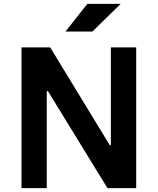

<svg xmlns="http://www.w3.org/2000/svg" viewBox="-20 -976 818 996"><path d="M537.5 0H686.5V-730H555V-223.5H549L240.5 -730H91.5V0H222.5V-503.5H228.5ZM320 -812.5 433 -956H606L459.5 -812.5Z"/></svg>

Font: Monaspace Neon Wide
Style: Bold
Weight: 700
Width: 7
Designer: Riley Cran & the Lettermatic Team
Foundry: Lettermatic
Version: Version 1.000 (Monaspace Neon)